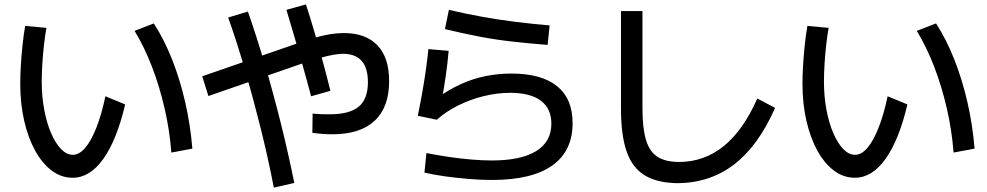

<svg xmlns="http://www.w3.org/2000/svg" viewBox="-20 -821 4440 864"><path d="M71.1 -444.4Q71.1 -481.1 73.9 -527.8Q76.7 -574.4 81.7 -621.1Q86.7 -667.8 93.3 -704.4L188.9 -695.6Q183.3 -665.6 178.3 -622.2Q173.3 -578.9 170.6 -535Q167.8 -491.1 167.8 -453.3Q167.8 -387.8 178.9 -327.8Q190 -267.8 210 -221.7Q230 -175.6 255 -150Q280 -124.4 307.8 -124.4Q336.7 -124.4 363.3 -155.6Q390 -186.7 413.3 -245.6Q436.7 -304.4 454.4 -387.8L543.3 -351.1Q505.6 -191.1 445 -106.1Q384.4 -21.1 306.7 -21.1Q255.6 -21.1 212.8 -53.3Q170 -85.6 138.3 -142.8Q106.7 -200 88.9 -277.2Q71.1 -354.4 71.1 -444.4ZM751.1 -134.4Q743.3 -235.6 720.6 -333.9Q697.8 -432.2 663.9 -520.6Q630 -608.9 585.6 -682.2L672.2 -715.6Q718.9 -643.3 754.4 -553.3Q790 -463.3 813.3 -361.7Q836.7 -260 845.6 -152.2Z M1385.6 -223.3 1386.7 -310Q1406.7 -307.8 1427.2 -307.2Q1447.8 -306.7 1463.3 -306.7Q1553.3 -306.7 1594.4 -341.1Q1635.6 -375.6 1635.6 -451.1Q1635.6 -578.9 1523.3 -578.9Q1504.4 -578.9 1479.4 -574.4Q1454.4 -570 1419.4 -560Q1384.4 -550 1334.4 -533.3L917.8 -388.9L890 -477.8L1307.8 -622.2Q1357.8 -640 1396.1 -651.1Q1434.4 -662.2 1466.1 -667.2Q1497.8 -672.2 1527.8 -672.2Q1625.6 -672.2 1678.3 -617.2Q1731.1 -562.2 1731.1 -455.6Q1731.1 -338.9 1666.1 -277.8Q1601.1 -216.7 1475.6 -216.7Q1456.7 -216.7 1433.3 -218.3Q1410 -220 1385.6 -223.3ZM1212.2 23.3Q1185.6 -114.4 1152.2 -247.2Q1118.9 -380 1082.8 -505Q1046.7 -630 1006.7 -742.2L1095.6 -768.9Q1135.6 -654.4 1172.8 -527.8Q1210 -401.1 1243.3 -267.8Q1276.7 -134.4 1304.4 2.2ZM1380 -387.8Q1360 -463.3 1331.7 -562.8Q1303.3 -662.2 1268.9 -776.7L1356.7 -801.1Q1376.7 -740 1396.1 -673.3Q1415.6 -606.7 1433.9 -539.4Q1452.2 -472.2 1466.7 -412.2Z M1890 -44.4 1898.9 -132.2Q1950 -122.2 2002.8 -114.4Q2055.6 -106.7 2105 -102.8Q2154.4 -98.9 2193.3 -98.9Q2324.4 -98.9 2392.8 -141.1Q2461.1 -183.3 2461.1 -264.4Q2461.1 -332.2 2413.9 -367.8Q2366.7 -403.3 2275.6 -403.3Q2216.7 -403.3 2156.1 -388.3Q2095.6 -373.3 2041.1 -346.1Q1986.7 -318.9 1945.6 -282.2L1860 -300Q1872.2 -358.9 1881.1 -410Q1890 -461.1 1896.7 -508.3Q1903.3 -555.6 1907.8 -600L1998.9 -592.2Q1994.4 -538.9 1986.1 -480.6Q1977.8 -422.2 1966.7 -364.4L1952.2 -383.3Q2000 -417.8 2053.3 -442.2Q2106.7 -466.7 2163.9 -478.3Q2221.1 -490 2281.1 -490Q2416.7 -490 2486.7 -433.3Q2556.7 -376.7 2556.7 -266.7Q2556.7 -141.1 2465 -76.1Q2373.3 -11.1 2193.3 -11.1Q2145.6 -11.1 2091.1 -15.6Q2036.7 -20 1984.4 -27.2Q1932.2 -34.4 1890 -44.4ZM2444.4 -618.9Q2360 -625.6 2285.6 -633.9Q2211.1 -642.2 2138.3 -656.1Q2065.6 -670 1982.2 -690L2000 -776.7Q2075.6 -758.9 2149.4 -745.6Q2223.3 -732.2 2298.9 -722.8Q2374.4 -713.3 2453.3 -706.7Z M2774.4 -332.2V-771.1H2871.1V-332.2Q2871.1 -243.3 2887.2 -190.6Q2903.3 -137.8 2939.4 -115Q2975.6 -92.2 3035.6 -92.2Q3148.9 -92.2 3237.2 -163.9Q3325.6 -235.6 3387.8 -377.8L3467.8 -335.6Q3393.3 -165.6 3284.4 -81.7Q3175.6 2.2 3028.9 3.3Q2937.8 2.2 2881.7 -31.7Q2825.6 -65.6 2800 -138.9Q2774.4 -212.2 2774.4 -332.2Z M3591.1 -444.4Q3591.1 -481.1 3593.9 -527.8Q3596.7 -574.4 3601.7 -621.1Q3606.7 -667.8 3613.3 -704.4L3708.9 -695.6Q3703.3 -665.6 3698.3 -622.2Q3693.3 -578.9 3690.6 -535Q3687.8 -491.1 3687.8 -453.3Q3687.8 -387.8 3698.9 -327.8Q3710 -267.8 3730 -221.7Q3750 -175.6 3775 -150Q3800 -124.4 3827.8 -124.4Q3856.7 -124.4 3883.3 -155.6Q3910 -186.7 3933.3 -245.6Q3956.7 -304.4 3974.4 -387.8L4063.3 -351.1Q4025.6 -191.1 3965 -106.1Q3904.4 -21.1 3826.7 -21.1Q3775.6 -21.1 3732.8 -53.3Q3690 -85.6 3658.3 -142.8Q3626.7 -200 3608.9 -277.2Q3591.1 -354.4 3591.1 -444.4ZM4271.1 -134.4Q4263.3 -235.6 4240.6 -333.9Q4217.8 -432.2 4183.9 -520.6Q4150 -608.9 4105.6 -682.2L4192.2 -715.6Q4238.9 -643.3 4274.4 -553.3Q4310 -463.3 4333.3 -361.7Q4356.7 -260 4365.6 -152.2Z"/></svg>

Font: Paperlogy 5 Medium
Style: Regular
Weight: 500
Designer: redesigned by Lee Juim, glyphs from Gmarket Sans & Montserrat
Foundry: PT&
Version: Version 1.001